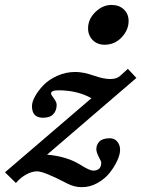

<svg xmlns="http://www.w3.org/2000/svg" viewBox="-76 -733 575 782"><path d="M350.1 -550.8Q320.3 -550.8 301.5 -569.8Q282.7 -588.9 282.7 -617.7Q282.7 -654.8 312.3 -683.8Q341.8 -712.9 378.4 -712.9Q409.2 -712.9 428.5 -694.6Q447.8 -676.3 447.8 -647.5Q447.8 -610.8 419.4 -580.8Q391.1 -550.8 350.1 -550.8ZM413.1 -122.6Q413.1 -104 401.6 -78.9Q390.1 -53.7 370.8 -29.3Q351.6 -4.9 321.3 12.2Q291 29.3 257.8 29.3Q226.6 29.3 198.2 14.6Q103 -35.2 75.2 -35.2Q54.7 -35.2 31.7 -22.9Q8.8 -10.7 -11.2 12.2L-55.7 -31.2L296.4 -333Q238.8 -365.2 162.1 -365.2Q131.8 -365.2 131.8 -351.6Q131.8 -347.7 143.3 -332.3Q154.8 -316.9 154.8 -306.2Q154.8 -282.7 141.1 -268.1Q127.4 -253.4 99.1 -253.4Q54.2 -253.4 54.2 -300.8Q54.2 -317.9 66.9 -340.8Q79.6 -363.8 101.1 -386.2Q122.6 -408.7 157.5 -424.3Q192.4 -439.9 231 -439.9Q263.2 -439.9 305.2 -425.3Q345.2 -411.1 373.5 -411.1Q398.9 -411.1 413.1 -423.8L444.8 -452.6L479.5 -415.5L115.7 -103Q196.8 -96.2 252 -61.5Q289.1 -38.1 303.2 -38.1Q336.4 -38.1 336.4 -70.8Q336.4 -75.2 326.4 -93.8Q316.4 -112.3 316.4 -126Q316.4 -143.6 329.1 -156.7Q341.8 -169.9 372.6 -169.9Q389.6 -169.9 401.4 -156.5Q413.1 -143.1 413.1 -122.6Z"/></svg>

Font: Elstob ExtraBold
Style: Italic
Weight: 800
Italic angle: -20°
Designer: Peter S. Baker
Version: Version 1.015